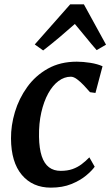

<svg xmlns="http://www.w3.org/2000/svg" viewBox="-20 -851 506 881"><path d="M213.5 10Q129.5 10 80.2 -48.5Q31 -107 30.5 -215.5Q30 -275.5 48.5 -337.2Q67 -399 104.8 -451.5Q142.5 -504 199.5 -536Q256.5 -568 332.5 -568Q361 -568 394.2 -562.8Q427.5 -557.5 450.5 -547L418 -424.5L393 -428Q381 -442 365.2 -458.8Q349.5 -475.5 333.8 -487.2Q318 -499 305 -499Q275 -499 248.2 -479Q221.5 -459 201.2 -422.2Q181 -385.5 169.5 -335Q158 -284.5 159 -223.5Q160 -169 171.5 -134.5Q183 -100 204.8 -83.5Q226.5 -67 258.5 -67Q289.5 -67 312.8 -75.2Q336 -83.5 354.5 -97.5Q373 -111.5 390 -129L414.5 -86Q402 -68 375 -45.5Q348 -23 307.5 -6.5Q267 10 213.5 10ZM178 -619.5 139.5 -647 302 -831H365L466.5 -646L423.5 -621Q398.5 -649.5 374 -680Q349.5 -710.5 323.5 -741Q288.5 -710 251.8 -679Q215 -648 178 -619.5Z"/></svg>

Font: Merriweather SemiBold
Style: Italic
Weight: 600
Italic angle: -7.8°
Version: Version 2.101